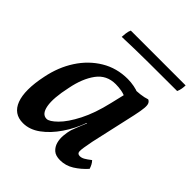

<svg xmlns="http://www.w3.org/2000/svg" viewBox="-180 -744 867 867"><g transform="rotate(45 253.0 -311.0)"><path d="M431 -467Q439 -464 443.5 -455.5Q448 -447 446.5 -428Q445 -409 437 -372L388 -153Q377 -98 377.5 -82.5Q378 -67 394 -67Q405 -67 416.5 -73.5Q428 -80 446 -94Q453 -87 458 -77.5Q463 -68 466 -58Q440 -29 409.5 -10Q379 9 344 9Q315 9 300 -4.5Q285 -18 279.5 -38Q274 -58 276 -80.5Q278 -103 283 -121Q287 -132 293 -147.5Q299 -163 305.5 -178.5Q312 -194 316 -203L352 -353L342 -456Q366 -455 390 -458Q414 -461 431 -467ZM375 -453 350 -397Q336 -405 317 -408.5Q298 -412 279 -412Q221 -412 188 -367Q155 -322 141 -250Q123 -168 131 -124Q139 -80 169 -80Q186 -80 216 -109.5Q246 -139 275.5 -196.5Q305 -254 324 -336L343 -416L387 -409L334 -195H310Q291 -142 259 -95Q227 -48 188 -19.5Q149 9 107 9Q77 9 57 -5Q37 -19 26.5 -46.5Q16 -74 16 -114.5Q16 -155 27 -207Q42 -282 80 -340.5Q118 -399 174.5 -433Q231 -467 301 -467Q321 -467 342 -463Q363 -459 375 -453ZM147 -582Q147 -589 149 -605Q151 -621 156 -631H506Q506 -621 504 -609Q502 -597 497 -586Q399 -586 311 -585.5Q223 -585 147 -582Z"/></g></svg>

Font: Vollkorn Medium
Style: Italic
Weight: 500
Italic angle: -11°
Designer: Friedrich Althausen
Foundry: Friedrich Althausen
Version: Version 5.000